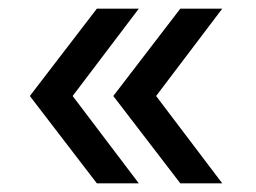

<svg xmlns="http://www.w3.org/2000/svg" viewBox="-20 -520 591 444"><path d="M397 -96 242 -298 397 -500H494L341 -298L494 -96ZM204 -96 49 -298 204 -500H301L148 -298L301 -96Z"/></svg>

Font: Figtree Light
Style: Regular
Weight: 400
Version: Version 2.002